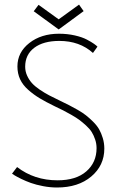

<svg xmlns="http://www.w3.org/2000/svg" viewBox="-20 -822 542 854"><path d="M130 -772 151.5 -800.5 241 -736 331.5 -801.5 352 -772.5 241 -691ZM242.5 -672Q279.5 -672 312.5 -664.5Q345.5 -657 366.2 -646Q387 -635 398.2 -627Q409.5 -619 413.5 -614.5L393.5 -586.5Q334 -640 244 -640Q173 -640 132.5 -609.5Q92 -579 92 -525.5Q92 -504.5 100.5 -485.8Q109 -467 122 -452.5Q135 -438 156.8 -423.2Q178.5 -408.5 199 -397.8Q219.5 -387 249 -373Q273 -361.5 287.2 -354.2Q301.5 -347 324.8 -333.8Q348 -320.5 362.2 -309.2Q376.5 -298 393.8 -281Q411 -264 420.8 -247Q430.5 -230 437.2 -207.8Q444 -185.5 444 -161Q444 -86 386 -37Q328 12 233.5 12Q203 12 171.8 6Q140.5 0 117.5 -8.2Q94.5 -16.5 75 -26Q55.5 -35.5 45.8 -41.5Q36 -47.5 33.5 -49.5L56 -79Q132.5 -20 236 -20Q318.5 -20 364 -59.8Q409.5 -99.5 409.5 -163Q409.5 -183 403.2 -201.5Q397 -220 388.2 -234.2Q379.5 -248.5 363 -263.5Q346.5 -278.5 333.5 -288.2Q320.5 -298 297.8 -311Q275 -324 261.5 -330.8Q248 -337.5 223 -349.5Q183 -369 156.8 -384.8Q130.5 -400.5 106 -422Q81.5 -443.5 69.5 -469.2Q57.5 -495 57.5 -526.5Q57.5 -589 110.2 -630.5Q163 -672 242.5 -672Z"/></svg>

Font: League Spartan ExtraLight
Style: Regular
Weight: 200
Foundry: The League of Moveable Type
Version: Version 2.002